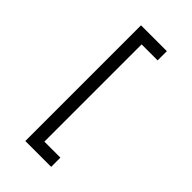

<svg xmlns="http://www.w3.org/2000/svg" viewBox="-282 -902 1103 1103"><g transform="rotate(45 270.0 -350.0)"><path d="M375 -820V-745H245V45H375V120H165V-820Z"/></g></svg>

Font: Share Tech Mono
Style: Regular
Weight: 400
Designer: Ralph Oliver du Carrois
Foundry: Ralph Oliver du Carrois
Version: Version 1.003